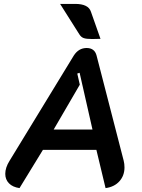

<svg xmlns="http://www.w3.org/2000/svg" viewBox="-20 -955 728 984"><path d="M7 -64Q7 -96 29 -131L358 -670Q383 -709 424 -709Q465 -709 475 -670L614 -131Q618 -115 618 -97Q618 -55 592 -26Q566 3 521 9L474 -187H200L80 9Q45 4 26 -15.5Q7 -35 7 -64ZM454 -291 388 -582 376 -578 389 -521 255 -291ZM452 -755Q422 -755 408.5 -760Q395 -765 386 -780L288 -935H365Q433 -935 446 -895L495 -756Q478 -755 452 -755Z"/></svg>

Font: K2D SemiBold
Style: Italic
Weight: 600
Italic angle: -10°
Designer: Katatrad Aksorn Co.,Ltd.
Foundry: Cadson Demak Co.,Ltd.
Version: Version 1.000; ttfautohint (v1.6)